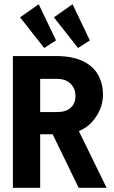

<svg xmlns="http://www.w3.org/2000/svg" viewBox="-20 -888 540 908"><path d="M41 0V-623H243Q320 -623 369.5 -600Q419 -577 443 -535.5Q467 -494 467 -439Q467 -404 453 -370.5Q439 -337 413.5 -309.5Q388 -282 353 -268L484 0H352L229 -253H170V0ZM170 -358H250Q292 -358 314.5 -378.5Q337 -399 337 -435Q337 -457 327 -475Q317 -493 298 -504Q279 -515 250 -515H170ZM189 -661 75 -806 163 -868 245 -697ZM349 -661 235 -806 323 -868 405 -697Z"/></svg>

Font: Inconsolata ExtraBold
Style: Regular
Weight: 800
Designer: Raph Levien, Cyreal, Brenton Simpson
Foundry: Raph Levien, Cyreal, Google
Version: Version 3.001